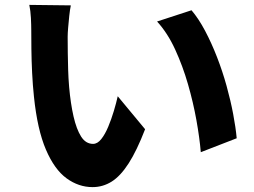

<svg xmlns="http://www.w3.org/2000/svg" viewBox="-20 -741 1040 786"><path d="M270 -719Q266 -700 263.5 -675.5Q261 -651 259 -628Q257 -605 257 -590Q257 -558 257.5 -523.5Q258 -489 259 -455Q260 -421 263 -385Q269 -317 281 -264.5Q293 -212 312 -182Q331 -152 361 -152Q379 -152 394.5 -171.5Q410 -191 423 -222Q436 -253 446 -286.5Q456 -320 462 -347L574 -212Q540 -124 506.5 -72Q473 -20 437 2.5Q401 25 359 25Q302 25 252.5 -11Q203 -47 168 -128.5Q133 -210 119 -345Q114 -392 111.5 -443Q109 -494 108.5 -540Q108 -586 108 -617Q108 -639 106.5 -668Q105 -697 100 -721ZM764 -699Q793 -665 819.5 -615Q846 -565 868.5 -507Q891 -449 907.5 -389.5Q924 -330 934.5 -274.5Q945 -219 949 -175L802 -118Q797 -177 784 -249.5Q771 -322 749.5 -396.5Q728 -471 697 -538.5Q666 -606 623 -653Z"/></svg>

Font: Noto Sans JP Thin ExtraBold
Style: Regular
Weight: 800
Version: Version 2.004-H2;hotconv 1.0.118;makeotfexe 2.5.65603